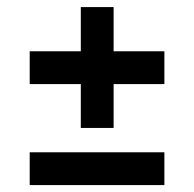

<svg xmlns="http://www.w3.org/2000/svg" viewBox="-20 -536 562 556"><path d="M66 -292.5V-387.5H456V-292.5ZM214 -515.5H309V-165.5H214ZM66 0V-95H456V0Z"/></svg>

Font: Mohave Light Medium
Style: Regular
Weight: 500
Version: Version 2.003